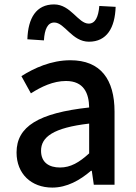

<svg xmlns="http://www.w3.org/2000/svg" viewBox="-20 -837 615 870"><path d="M383 -648C464 -648 501 -711 504 -806L430 -810C426 -761 412 -730 382 -730C334 -730 301 -817 225 -817C144 -817 107 -755 104 -659L179 -654C182 -705 196 -735 226 -735C273 -735 306 -648 383 -648ZM217 13C283 13 342 -20 392 -63H396L405 0H499V-331C499 -477 436 -564 299 -564C211 -564 134 -528 77 -492L120 -414C167 -444 221 -470 279 -470C360 -470 383 -414 384 -350C155 -325 55 -264 55 -146C55 -49 122 13 217 13ZM252 -78C203 -78 166 -100 166 -154C166 -216 221 -258 384 -277V-142C339 -101 300 -78 252 -78Z"/></svg>

Font: Noto Sans JP Medium
Style: Regular
Weight: 500
Designer: Ryoko NISHIZUKA  (kana, bopomofo & ideographs); Paul D. Hunt (Latin, Greek & Cyrillic); Sandoll Communications , Soo-you
Foundry: Adobe
Version: Version 2.002;hotconv 1.0.116;makeotfexe 2.5.65601